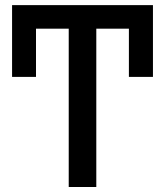

<svg xmlns="http://www.w3.org/2000/svg" viewBox="-20 -748 657 768"><path d="M591.8 -727.5V-440.4H495.6V-633.3H365.2V0H254.9V-633.3H124V-440.4H28.3V-727.5Z"/></svg>

Font: Inter Tight Medium
Style: Regular
Weight: 500
Designer: Rasmus Andersson
Foundry: rsms
Version: Version 3.004; ttfautohint (v1.8.4.7-5d5b)